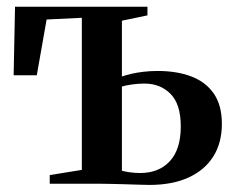

<svg xmlns="http://www.w3.org/2000/svg" viewBox="-20 -532 684 556"><path d="M413 3.5Q401 3.5 381.5 2.8Q362 2 340.2 1.5Q318.5 1 298.5 0.5Q278.5 0 264 0H124V-25L217 -40V-480.5L115 -475.5L86.5 -314H19.5L23.5 -512.5H407V-487.5L333 -472V-310.5Q346 -315 361.5 -318.5Q377 -322 395.8 -324.2Q414.5 -326.5 437 -326.5Q491.5 -326.5 533.5 -310.8Q575.5 -295 599 -261.2Q622.5 -227.5 622.5 -173.5Q622.5 -118.5 597.8 -79Q573 -39.5 526 -18Q479 3.5 413 3.5ZM386 -31Q440 -31 471.8 -65.2Q503.5 -99.5 503.5 -166Q503.5 -230 474 -260Q444.5 -290 398 -290Q380.5 -290 362.8 -287.5Q345 -285 333 -281.5V-37.5Q342.5 -35 356.5 -33Q370.5 -31 386 -31Z"/></svg>

Font: Merriweather 120pt SemiBold
Style: Regular
Weight: 600
Version: Version 2.100